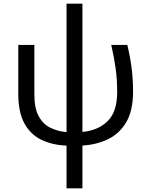

<svg xmlns="http://www.w3.org/2000/svg" viewBox="-20 -779 801 1039"><path d="M426 -65Q511 -73 562.5 -123.5Q614 -174 614 -280Q614 -349 606 -407.5Q598 -466 582 -536H669Q685 -469 692.5 -409Q700 -349 700 -283Q700 -180 663 -117.5Q626 -55 564 -25.5Q502 4 426 9V240H340V9Q264 6 205 -22Q146 -50 112.5 -110.5Q79 -171 79 -270V-536H166V-267Q166 -192 190 -149Q214 -106 254 -87Q294 -68 340 -64V-759H426Z"/></svg>

Font: TSCustom
Style: Regular
Weight: 400
Designer: Monotype Design Team
Foundry: Monotype Imaging Inc.
Version: Version 2.004; ttfautohint (v1.8.3) -l 8 -r 50 -G 200 -x 14 